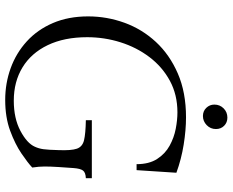

<svg xmlns="http://www.w3.org/2000/svg" viewBox="-98 -781 894 738"><g transform="rotate(90 349.0 -412.0)"><path d="M364 15Q300 15 242 -6Q184 -27 139 -68Q94 -109 68.5 -168.5Q43 -228 43 -304Q43 -376 67.5 -443.5Q92 -511 141 -564Q190 -617 262.5 -648.5Q335 -680 431 -680Q480 -680 536 -671Q592 -662 644 -643L634 -490H611Q611 -538 591 -569Q571 -600 540 -617Q509 -634 475 -640.5Q441 -647 412 -647Q344 -647 290.5 -618Q237 -589 199.5 -539.5Q162 -490 142.5 -428Q123 -366 123 -300Q123 -212 153.5 -148.5Q184 -85 239 -51.5Q294 -18 367 -18Q435 -18 483 -43.5Q531 -69 544 -99Q551 -114 553.5 -132Q556 -150 557 -190Q559 -239 551.5 -260.5Q544 -282 519 -288Q494 -294 442 -295V-318H665V-295Q643 -294 635.5 -284Q628 -274 626 -248L622 -190Q620 -158 620 -136.5Q620 -115 624 -89Q606 -72 570 -47.5Q534 -23 482.5 -4Q431 15 364 15ZM426 -745Q407 -745 394.5 -758Q382 -771 382 -789Q382 -810 396.5 -824.5Q411 -839 432 -839Q451 -839 463.5 -826.5Q476 -814 476 -795Q476 -774 461 -759.5Q446 -745 426 -745Z"/></g></svg>

Font: Bona Nova SC
Style: Italic
Weight: 400
Italic angle: -4°
Designer: Mateusz Machalski
Foundry: Capitalics
Version: Version 4.001; ttfautohint (v1.8.4.7-5d5b)